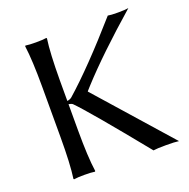

<svg xmlns="http://www.w3.org/2000/svg" viewBox="-118 -762 865 878"><g transform="rotate(-20 314.5 -322.5)"><path d="M104 -444.8Q104 -573.7 94.2 -645L96.2 -647.9Q114.3 -645 147 -645Q179.7 -645 198.2 -647.9L200.2 -645Q190.4 -578.1 189.9 -444.8V-344.2Q203.6 -346.2 211.9 -353Q329.1 -456.1 497.1 -647.9Q510.7 -645 545.9 -645Q581.1 -645 597.2 -647.9Q416.5 -489.7 310.5 -373.5Q300.8 -362.8 293 -354V-352.1L606.9 2.9Q586.9 0 544.9 0Q500 0 482.9 2.9Q265.1 -265.6 209 -321.8Q202.6 -326.7 189.9 -328.6V-200.2Q189.9 -71.3 200.2 0L198.2 2.9Q180.2 0 147 0Q114.3 0 96.2 2.9L94.2 0Q104 -68.4 104 -200.2Z"/></g></svg>

Font: Linux Biolinum O
Style: Regular
Weight: 400
Designer: Philipp H. Poll
Foundry: Philipp H. Poll
Version: Version 1.0.4